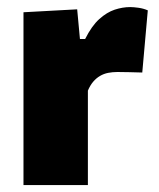

<svg xmlns="http://www.w3.org/2000/svg" viewBox="-20 -536 460 556"><path d="M48 0Q48 -53 48 -102.5Q48 -152 48 -214.5V-264.5Q48 -323 48 -381.2Q48 -439.5 48 -500.5L203.5 -509L211.5 -423H226.5Q245.5 -461 267.5 -480.8Q289.5 -500.5 312.2 -508Q335 -515.5 357 -515.5Q366.5 -515.5 381 -513.5Q395.5 -511.5 408 -506L392 -326Q371 -326.5 354.2 -327Q337.5 -327.5 320 -327.5Q306 -327.5 293.2 -325Q280.5 -322.5 269.8 -316.2Q259 -310 250 -299.5Q241 -289 234.5 -273.5V-204Q234.5 -149.5 234.5 -101.2Q234.5 -53 234.5 0Z"/></svg>

Font: Commissioner Thin ExtraBold
Style: Regular
Weight: 800
Version: Version 1.000